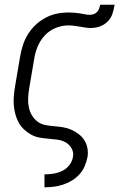

<svg xmlns="http://www.w3.org/2000/svg" viewBox="-20 -591 540 816"><path d="M169 205V150H170Q188 150 207 147Q226 144 244 135.5Q262 127 274.5 111Q287 95 290 76Q294 57 284.5 40Q275 23 259 14Q243 5 223.5 2.5Q204 0 185 -1.5Q166 -3 147 -6.5Q128 -10 112 -19Q96 -28 82.5 -40.5Q69 -53 60 -69Q51 -85 46 -103Q41 -121 39 -140Q37 -159 38.5 -178.5Q40 -198 43 -218L65 -348Q69 -372 76.5 -396.5Q84 -421 97.5 -443.5Q111 -466 130.5 -484.5Q150 -503 173.5 -515.5Q197 -528 221.5 -533Q246 -538 271 -538Q283 -538 294.5 -537Q306 -536 317 -534.5Q328 -533 339.5 -530.5Q351 -528 362 -528Q370 -528 378.5 -531Q387 -534 393 -540.5Q399 -547 401.5 -555Q404 -563 406 -571H467Q464 -552 458 -533Q452 -514 437.5 -499.5Q423 -485 404 -478.5Q385 -472 366 -472Q353 -472 341.5 -474Q330 -476 318 -478Q306 -480 294.5 -481.5Q283 -483 270 -483Q243 -483 216 -472Q189 -461 169.5 -439.5Q150 -418 139.5 -392Q129 -366 125 -339L103 -209Q100 -189 99.5 -170Q99 -151 103 -133Q107 -115 116.5 -99.5Q126 -84 140.5 -73.5Q155 -63 173.5 -59.5Q192 -56 211 -54.5Q230 -53 248.5 -50Q267 -47 283.5 -39.5Q300 -32 314.5 -21Q329 -10 338.5 5Q348 20 351.5 38.5Q355 57 352 76Q348 96 340 115Q332 134 318 149.5Q304 165 286 176Q268 187 248.5 193.5Q229 200 209 202.5Q189 205 170 205Z"/></svg>

Font: Iosevka Slab Light
Style: Italic
Weight: 300
Italic angle: -9°
Monospace: yes
Designer: Belleve Invis
Foundry: Belleve Invis
Version: Version 11.1.1; ttfautohint (v1.8.3)